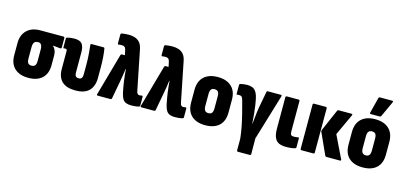

<svg xmlns="http://www.w3.org/2000/svg" viewBox="-75 -1268 4182 1983"><g transform="rotate(15 2016.0 -276.0)"><path d="M229 8Q134 8 81.5 -41Q29 -90 29 -180V-310Q29 -397 80.5 -447.5Q132 -498 223 -498H470Q483 -498 483 -485V-386Q483 -379 479.5 -375Q476 -371 470 -372L391 -380V-377Q406 -364 417 -340Q428 -316 428 -281V-180Q428 -90 376 -41Q324 8 229 8ZM229 -122Q253 -122 265.5 -136.5Q278 -151 278 -185V-307Q278 -328 274 -341.5Q270 -355 263.5 -362.5Q257 -370 248 -374H228Q205 -374 192.5 -358.5Q180 -343 180 -306V-185Q180 -151 191.5 -136.5Q203 -122 229 -122Z M733 8Q634 8 587 -38Q540 -84 540 -170V-357Q540 -372 536.5 -377.5Q533 -383 524 -383Q519 -383 515.5 -382.5Q512 -382 507 -381Q499 -379 499 -390V-483Q499 -495 513 -498Q529 -502 547.5 -504.5Q566 -507 585 -507Q647 -507 669 -477.5Q691 -448 691 -389V-173Q691 -147 700.5 -134.5Q710 -122 733 -122Q756 -122 765 -136Q774 -150 774 -177V-279Q774 -343 769.5 -395.5Q765 -448 761 -484Q758 -498 772 -498H898Q910 -498 911 -486Q917 -451 921 -400.5Q925 -350 925 -289V-178Q925 -88 877.5 -40Q830 8 733 8Z M1332 8Q1293 8 1268 -3.5Q1243 -15 1228.5 -50Q1214 -85 1203 -154L1193 -216Q1189 -245 1186 -275.5Q1183 -306 1180 -341H1177Q1173 -306 1167.5 -272.5Q1162 -239 1156 -206L1120 -11Q1117 0 1106 0H971Q956 0 961 -15L1088 -466Q1091 -476 1102 -476H1133L1122 -529Q1117 -551 1106 -559.5Q1095 -568 1078 -568Q1059 -568 1044 -565Q1032 -564 1032 -575V-670Q1032 -681 1042 -684Q1059 -687 1078.5 -689Q1098 -691 1118 -691Q1153 -691 1183.5 -681.5Q1214 -672 1237 -646Q1260 -620 1269 -568L1352 -154Q1356 -133 1364 -124Q1372 -115 1386 -115Q1394 -115 1409 -118Q1421 -121 1421 -106V-15Q1421 -4 1410 -1Q1390 4 1369 6Q1348 8 1332 8Z M1799 8Q1760 8 1735 -3.5Q1710 -15 1695.5 -50Q1681 -85 1670 -154L1660 -216Q1656 -245 1653 -275.5Q1650 -306 1647 -341H1644Q1640 -306 1634.5 -272.5Q1629 -239 1623 -206L1587 -11Q1584 0 1573 0H1438Q1423 0 1428 -15L1555 -466Q1558 -476 1569 -476H1600L1589 -529Q1584 -551 1573 -559.5Q1562 -568 1545 -568Q1526 -568 1511 -565Q1499 -564 1499 -575V-670Q1499 -681 1509 -684Q1526 -687 1545.5 -689Q1565 -691 1585 -691Q1620 -691 1650.5 -681.5Q1681 -672 1704 -646Q1727 -620 1736 -568L1819 -154Q1823 -133 1831 -124Q1839 -115 1853 -115Q1861 -115 1876 -118Q1888 -121 1888 -106V-15Q1888 -4 1877 -1Q1857 4 1836 6Q1815 8 1799 8Z M2120 8Q2026 8 1973 -40.5Q1920 -89 1920 -182V-317Q1920 -409 1973 -458Q2026 -507 2120 -507Q2214 -507 2267 -458Q2320 -409 2320 -317V-182Q2320 -89 2267.5 -40.5Q2215 8 2120 8ZM2120 -121Q2146 -121 2157.5 -136.5Q2169 -152 2169 -187V-311Q2169 -347 2157.5 -362Q2146 -377 2120 -377Q2095 -377 2083 -362Q2071 -347 2071 -311V-187Q2071 -152 2083 -136.5Q2095 -121 2120 -121Z M2519 185Q2507 185 2507 172V50Q2501 -12 2487.5 -80Q2474 -148 2457 -214.5Q2440 -281 2425 -336Q2417 -365 2408.5 -374.5Q2400 -384 2383 -384Q2378 -384 2372 -383.5Q2366 -383 2362 -383Q2356 -382 2353.5 -383.5Q2351 -385 2351 -392V-483Q2351 -495 2362 -498Q2378 -502 2396 -504.5Q2414 -507 2436 -507Q2467 -507 2491 -497Q2515 -487 2532 -459Q2549 -431 2559 -376Q2565 -347 2568 -324Q2571 -301 2573 -281Q2576 -266 2578.5 -237.5Q2581 -209 2583 -180Q2585 -151 2587 -133H2589Q2591 -151 2594 -181.5Q2597 -212 2601 -247Q2605 -282 2610 -311L2643 -486Q2644 -498 2657 -498H2794Q2802 -498 2804 -494Q2806 -490 2804 -483L2657 5L2658 172Q2658 185 2644 185Z M2984 8Q2938 8 2907.5 -6Q2877 -20 2861.5 -55.5Q2846 -91 2846 -155V-485Q2846 -498 2859 -498H2984Q2997 -498 2997 -485V-162Q2997 -135 3005.5 -125Q3014 -115 3035 -115Q3048 -115 3059.5 -116.5Q3071 -118 3081 -120Q3091 -121 3091 -108V-18Q3091 -5 3080 -3Q3064 2 3040.5 5Q3017 8 2984 8Z M3416 0Q3405 0 3401 -9L3298 -236Q3292 -248 3298 -258L3399 -490Q3403 -498 3413 -498H3550Q3565 -498 3559 -483L3453 -254L3568 -17Q3572 -10 3570 -5Q3568 0 3561 0ZM3150 0Q3137 0 3137 -13V-485Q3137 -498 3150 -498H3275Q3288 -498 3288 -485V-13Q3288 0 3275 0Z M3803 8Q3709 8 3656 -40.5Q3603 -89 3603 -182V-317Q3603 -409 3656 -458Q3709 -507 3803 -507Q3897 -507 3950 -458Q4003 -409 4003 -317V-182Q4003 -89 3950.5 -40.5Q3898 8 3803 8ZM3803 -121Q3829 -121 3840.5 -136.5Q3852 -152 3852 -187V-311Q3852 -347 3840.5 -362Q3829 -377 3803 -377Q3778 -377 3766 -362Q3754 -347 3754 -311V-187Q3754 -152 3766 -136.5Q3778 -121 3803 -121ZM3744 -546Q3730 -546 3734 -560L3776 -725Q3777 -732 3781.5 -734.5Q3786 -737 3792 -737H3920Q3937 -737 3929 -719L3854 -556Q3850 -546 3837 -546Z"/></g></svg>

Font: Sofia Sans Condensed Black
Style: Regular
Weight: 900
Designer: Botio Nikoltchev, Ani Petrova
Foundry: lettersoup
Version: Version 4.101